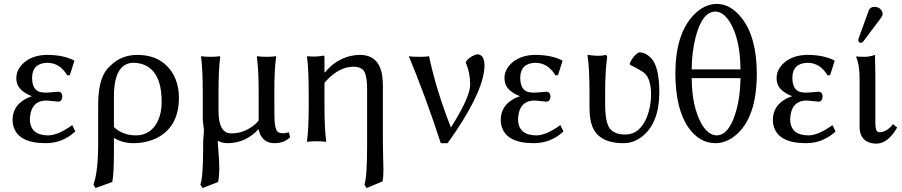

<svg xmlns="http://www.w3.org/2000/svg" viewBox="-20 -718 4587 976"><path d="M220.2 -398.9Q144.5 -396.5 143.1 -324.2Q143.1 -259.8 185.1 -250Q197.8 -247.1 216.8 -247.1Q217.3 -247.1 230.5 -248Q273.9 -252 277.8 -252Q296.4 -249 296.9 -227.1Q294.9 -202.1 276.9 -201.2Q272.9 -201.2 248 -204.1Q221.2 -207 215.8 -207Q150.9 -207 135.7 -143.6Q132.3 -127.9 131.8 -110.8Q133.8 -30.8 224.1 -29.8Q271 -29.8 336.4 -74.7Q341.3 -78.1 347.2 -82L362.8 -49.8Q298.3 9.8 212.9 9.8Q69.8 9.8 47.4 -79.6Q43.9 -93.8 43.9 -107.9Q43.9 -181.2 113.8 -217.3Q127.4 -224.1 142.1 -229Q77.1 -254.4 65.9 -296.9Q63 -309.1 63 -321.8Q63 -366.2 104.5 -401.9Q148.9 -438.5 221.2 -439Q301.8 -438.5 356 -411.1L357.9 -408.2L335 -335.9L321.8 -335Q284.2 -398.4 220.2 -398.9Z M550.8 207 465.8 237.8 455.1 220.2Q479 155.8 479 9.8V-184.1Q479 -315.4 526.4 -369.1Q531.7 -375 540 -382.8Q595.2 -438.5 677.7 -439Q758.8 -438.5 810.1 -398.9Q879.4 -344.7 888.7 -245.6Q889.6 -232.9 889.6 -221.2Q889.6 -77.6 782.7 -19.5Q728 9.8 655.8 9.8Q602.5 9.3 559.1 -17.1V61Q558.6 167 550.8 207ZM801.8 -199.2Q802.2 -313 752 -362.8Q714.8 -398.4 657.7 -398.9Q559.6 -396.5 559.1 -228V-71.8Q603.5 -30.3 669.9 -29.8Q746.6 -29.8 781.7 -101.6Q801.8 -143.6 801.8 -199.2Z M1090.8 -249V-153.8Q1090.8 -47.4 1147.5 -40.5Q1152.3 -40 1156.7 -40Q1217.8 -40 1270 -80.6Q1286.1 -93.3 1294.9 -106V-249Q1294.9 -363.3 1285.6 -429.2L1287.6 -432.1Q1305.7 -429.2 1334.5 -429.2Q1363.3 -429.2 1381.8 -432.1L1383.8 -429.2Q1374.5 -367.2 1374.5 -249L1375 -126Q1375.5 -63.5 1391.6 -47.9Q1400.4 -40.5 1420.9 -40.5Q1433.6 -41 1447.8 -45.9L1455.1 -21Q1425.3 9.8 1375.5 9.8Q1318.8 9.8 1299.8 -42.5Q1298.8 -45.9 1297.9 -47.9Q1294.9 -57.6 1294.9 -62Q1229 9.3 1137.7 9.8Q1108.4 9.3 1087.9 -2L1087.4 -0.5Q1086.9 3.4 1086.9 4.9Q1086.9 12.2 1089.4 40.5Q1094.7 103 1094.7 136.2Q1094.7 175.8 1088.9 207L1009.8 237.8L998.5 220.2Q1012.2 184.6 1012.7 40Q1012.7 25.4 1012.7 6.8Q1012.7 -7.3 1015.1 -30.3Q1017.1 -49.8 1016.6 -59.1Q1016.6 -64 1014.2 -78.6Q1010.7 -101.6 1010.7 -111.8V-249Q1010.7 -365.2 1002 -429.2L1003.9 -432.1Q1022 -429.2 1050.8 -429.2Q1079.6 -429.2 1097.7 -432.1L1099.6 -429.2Q1090.8 -368.2 1090.8 -249Z M1631.3 -349.1Q1684.6 -415.5 1762.7 -433.6Q1786.1 -439 1809.1 -439Q1906.2 -439 1922.9 -334Q1926.3 -309.6 1926.3 -280.8V5.9Q1926.3 33.2 1927.7 84Q1929.2 126 1929.2 144Q1929.2 184.1 1924.3 204.1L1843.3 237.8L1832.5 220.2Q1846.2 184.1 1846.2 17.1Q1846.2 11.2 1846.2 5.9V-263.2Q1846.2 -343.3 1824.2 -364.3Q1807.6 -378.4 1778.3 -378.9Q1704.6 -378.9 1638.7 -307.6Q1633.3 -301.8 1629.4 -296.9V-180.2Q1629.4 -64 1638.2 0L1636.2 2.9Q1618.2 0 1589.4 0Q1560.5 0 1542.5 2.9L1540.5 0Q1549.3 -62 1549.3 -180.2V-234.9Q1549.3 -373 1540.5 -429.2L1542.5 -432.1Q1586.4 -427.7 1623.5 -435.1Q1628.9 -435.1 1629.4 -427.2Q1629.4 -425.8 1629.4 -424.8V-352.1Z M2272 -69.8Q2368.7 -222.2 2370.1 -286.1Q2370.1 -347.7 2349.1 -395.5Q2347.2 -399.4 2347.2 -400.9Q2358.4 -424.3 2393.6 -438.5Q2402.8 -442.4 2408.7 -441.9Q2441.9 -439 2442.9 -387.2Q2442.9 -269 2299.3 -53.7Q2278.3 -22 2254.9 9.8H2220.7Q2140.6 -235.4 2058.1 -432.1Q2075.2 -429.2 2110.8 -429.2Q2147.9 -429.2 2161.1 -432.1Q2194.3 -270.5 2272 -69.8Z M2701.7 -398.9Q2626 -396.5 2624.5 -324.2Q2624.5 -259.8 2666.5 -250Q2679.2 -247.1 2698.2 -247.1Q2698.7 -247.1 2711.9 -248Q2755.4 -252 2759.3 -252Q2777.8 -249 2778.3 -227.1Q2776.4 -202.1 2758.3 -201.2Q2754.4 -201.2 2729.5 -204.1Q2702.6 -207 2697.3 -207Q2632.3 -207 2617.2 -143.6Q2613.8 -127.9 2613.3 -110.8Q2615.2 -30.8 2705.6 -29.8Q2752.4 -29.8 2817.9 -74.7Q2822.8 -78.1 2828.6 -82L2844.2 -49.8Q2779.8 9.8 2694.3 9.8Q2551.3 9.8 2528.8 -79.6Q2525.4 -93.8 2525.4 -107.9Q2525.4 -181.2 2595.2 -217.3Q2608.9 -224.1 2623.5 -229Q2558.6 -254.4 2547.4 -296.9Q2544.4 -309.1 2544.4 -321.8Q2544.4 -366.2 2585.9 -401.9Q2630.4 -438.5 2702.6 -439Q2783.2 -438.5 2837.4 -411.1L2839.4 -408.2L2816.4 -335.9L2803.2 -335Q2765.6 -398.4 2701.7 -398.9Z M3056.2 -251V-189Q3056.2 -92.8 3082 -62Q3106.9 -34.2 3158.2 -34.2Q3232.9 -34.2 3269 -124.5Q3289.1 -175.8 3289.6 -236.8Q3289.6 -322.8 3250 -351.1Q3244.1 -355 3231.4 -362.8Q3206.5 -377.4 3182.1 -388.7Q3182.1 -388.7 3181.6 -397Q3197.3 -431.2 3220.2 -447.3Q3227.1 -451.7 3231.4 -452.1Q3261.7 -451.2 3290 -422.4Q3331.5 -378.4 3331.5 -249Q3331.5 -95.7 3246.6 -25.9Q3202.1 9.8 3149.4 9.8Q3015.1 9.8 2986.3 -88.9Q2976.6 -123.5 2976.6 -172.9V-234.9Q2976.6 -381.8 2966.3 -436L2968.3 -439Q3032.2 -429.7 3057.1 -439Q3065.4 -437 3066.4 -429.2Q3056.2 -351.6 3056.2 -251Z M3744.1 -365.2Q3743.2 -517.6 3690.9 -604.5Q3657.7 -658.2 3617.2 -659.2Q3549.3 -659.2 3515.6 -527.3Q3496.6 -452.1 3496.1 -365.2ZM3744.1 -320.8H3496.1Q3497.1 -175.8 3545.9 -88.9Q3579.6 -31.2 3622.1 -29.8Q3682.6 -29.8 3717.3 -138.2Q3743.2 -218.3 3744.1 -320.8ZM3413.1 -344.2Q3413.1 -544.4 3506.3 -642.1Q3560.1 -697.3 3623 -698.2Q3691.9 -698.2 3747.1 -630.4Q3826.7 -532.2 3827.1 -344.2Q3827.1 -116.7 3716.3 -27.8Q3668.5 9.8 3617.2 9.8Q3536.1 9.8 3480 -68.8Q3413.6 -164.6 3413.1 -344.2Z M4085 -398.9Q4009.3 -396.5 4007.8 -324.2Q4007.8 -259.8 4049.8 -250Q4062.5 -247.1 4081.5 -247.1Q4082 -247.1 4095.2 -248Q4138.7 -252 4142.6 -252Q4161.1 -249 4161.6 -227.1Q4159.7 -202.1 4141.6 -201.2Q4137.7 -201.2 4112.8 -204.1Q4085.9 -207 4080.6 -207Q4015.6 -207 4000.5 -143.6Q3997.1 -127.9 3996.6 -110.8Q3998.5 -30.8 4088.9 -29.8Q4135.7 -29.8 4201.2 -74.7Q4206.1 -78.1 4211.9 -82L4227.5 -49.8Q4163.1 9.8 4077.6 9.8Q3934.6 9.8 3912.1 -79.6Q3908.7 -93.8 3908.7 -107.9Q3908.7 -181.2 3978.5 -217.3Q3992.2 -224.1 4006.8 -229Q3941.9 -254.4 3930.7 -296.9Q3927.7 -309.1 3927.7 -321.8Q3927.7 -366.2 3969.2 -401.9Q4013.7 -438.5 4085.9 -439Q4166.5 -438.5 4220.7 -411.1L4222.7 -408.2L4199.7 -335.9L4186.5 -335Q4148.9 -398.4 4085 -398.9Z M4424.8 -683.1Q4451.7 -683.1 4463.4 -661.1Q4466.3 -654.3 4466.8 -647.9Q4466.3 -637.7 4460.4 -629.9L4368.7 -507.8Q4362.3 -500.5 4356.4 -500Q4343.8 -501.5 4342.8 -513.2Q4343.3 -517.6 4344.7 -522.9L4396.5 -666Q4404.3 -682.6 4424.8 -683.1ZM4349.6 -321.8Q4349.1 -392.1 4331.5 -429.2L4333.5 -431.2Q4345.7 -429.2 4377.4 -429.2Q4402.8 -429.7 4427.7 -439Q4427.7 -438 4429.7 -342.8V-90.8Q4429.7 -51.3 4444.3 -46.9Q4448.7 -45.9 4452.6 -45.9Q4487.8 -46.9 4519.5 -86.9L4540.5 -69.8Q4503.9 -5.4 4457.5 8.8Q4447.3 11.7 4437.5 12.2Q4368.7 12.2 4353 -43.5Q4349.6 -56.6 4349.6 -70.8Z"/></svg>

Font: Linux Biolinum O
Style: Regular
Weight: 400
Designer: Philipp H. Poll
Foundry: Philipp H. Poll
Version: Version 1.0.4